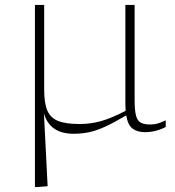

<svg xmlns="http://www.w3.org/2000/svg" viewBox="-20 -532 710 778"><path d="M121.5 -512H159V-169Q159 -115 171.5 -84.8Q184 -54.5 215.2 -42Q246.5 -29.5 302.5 -29.5Q347 -29.5 389.2 -41.2Q431.5 -53 489 -83Q488 -97 488 -113.5V-512H525.5V-127Q525.5 -85.5 531 -64Q536.5 -42.5 550.5 -35Q564.5 -27.5 589 -27.5Q604.5 -27.5 618 -31.2Q631.5 -35 651.5 -44.5V-17.5Q611 3.5 567.5 3.5Q536.5 3.5 517.2 -10.8Q498 -25 491.5 -64.5Q442.5 -35.5 407.2 -19.2Q372 -3 342 3.5Q312 10 278.5 10Q181.5 10 158 -72.5L173 222.5L131 226H121.5Z"/></svg>

Font: Newsreader 6pt ExtraLight
Style: Regular
Weight: 275
Designer: Hugues Gentile
Foundry: Production Type
Version: Version 1.003; ttfautohint (v1.8.3)